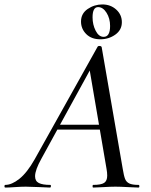

<svg xmlns="http://www.w3.org/2000/svg" viewBox="-58 -845 680 865"><path d="M-34 -12Q-5 -12 29.5 -39.5Q64 -67 98 -127L382 -635Q384 -638 389 -638Q398 -638 400 -633L495 -84Q500 -53 505.5 -39Q511 -25 524.5 -18.5Q538 -12 566 -12Q570 -12 570 -6Q570 0 566 0Q551 0 519 -2Q483 -4 462 -4Q440 -4 408 -2Q376 0 362 0Q359 0 359 -6Q359 -12 362 -12Q397 -12 411 -21Q425 -30 425 -54Q425 -68 422 -84L344 -541L378 -585L129 -131Q100 -79 100 -51Q100 -29 117 -20.5Q134 -12 168 -12Q172 -12 171.5 -6Q171 0 167 0Q155 0 121 -2Q79 -4 58 -4Q37 -4 9 -2Q-19 0 -34 0Q-38 0 -38 -6Q-38 -12 -34 -12ZM201 -283H418L420 -261H186ZM307 -748Q307 -784 337 -804.5Q367 -825 403 -825Q440 -825 465.5 -802Q491 -779 491 -745Q491 -710 461.5 -689Q432 -668 394 -668Q354 -668 330.5 -691.5Q307 -715 307 -748ZM438 -728Q438 -762 422 -787.5Q406 -813 384 -813Q359 -813 359 -767Q359 -734 373 -706.5Q387 -679 409 -679Q438 -679 438 -728Z"/></svg>

Font: Cormorant Garamond Medium
Style: Italic
Weight: 500
Italic angle: -10°
Designer: Christian Thalmann (Catharsis Fonts)
Foundry: Catharsis Fonts
Version: Version 4.000